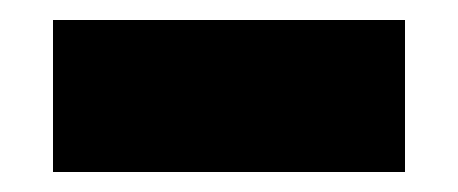

<svg xmlns="http://www.w3.org/2000/svg" viewBox="-20 -388 458 192"><path d="M33 -216V-368H385V-216Z"/></svg>

Font: Geist Black
Style: Regular
Weight: 400
Designer: Basement.studio, Andrés Briganti, Mateo Zaragoza
Foundry: Basement.studio, Vercel, Andrés Briganti, Guido Ferreyra, Mateo Zaragoza
Version: Version 1.401